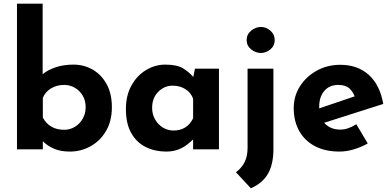

<svg xmlns="http://www.w3.org/2000/svg" viewBox="-20 -809 2126 1040"><path d="M359 12Q309 12 273.5 -3Q238 -18 212 -44V0H72V-789H211V-407Q237 -429 280 -444Q323 -459 378 -459Q435 -459 482 -432Q529 -405 557.5 -353.5Q586 -302 586 -228Q586 -154 554.5 -100Q523 -46 471 -17Q419 12 359 12ZM328 -106Q359 -106 385.5 -122Q412 -138 428 -166Q444 -194 444 -229Q444 -264 428 -291Q412 -318 385.5 -333.5Q359 -349 328 -349Q287 -349 256 -330Q225 -311 212 -279V-172Q248 -106 328 -106Z M880 12Q819 12 769.5 -12.5Q720 -37 691 -88Q662 -139 662 -218Q662 -292 692 -346Q722 -400 771 -429.5Q820 -459 875 -459Q939 -459 972 -438.5Q1005 -418 1027 -392L1036 -437H1166V0H1026V-54Q1016 -44 996.5 -28Q977 -12 948 0Q919 12 880 12ZM920 -102Q993 -102 1026 -168V-275Q1014 -307 984.5 -326Q955 -345 915 -345Q870 -345 837 -311.5Q804 -278 804 -225Q804 -190 820 -162Q836 -134 862.5 -118Q889 -102 920 -102Z M1339 211 1258 124Q1288 102 1304.5 70Q1321 38 1321 -8V-437H1461V0Q1461 78 1433 129.5Q1405 181 1339 211ZM1316 -592Q1316 -623 1340.5 -643Q1365 -663 1393 -663Q1421 -663 1444.5 -643Q1468 -623 1468 -592Q1468 -561 1444.5 -541.5Q1421 -522 1393 -522Q1365 -522 1340.5 -541.5Q1316 -561 1316 -592Z M1820 12Q1740 12 1684.5 -18Q1629 -48 1600 -101Q1571 -154 1571 -223Q1571 -289 1605 -342Q1639 -395 1696 -426.5Q1753 -458 1823 -458Q1917 -458 1977.5 -403.5Q2038 -349 2056 -246L1736 -144Q1768 -107 1823 -107Q1846 -107 1867.5 -115Q1889 -123 1910 -136L1972 -32Q1937 -12 1896.5 0Q1856 12 1820 12ZM1709 -222 1901 -287Q1892 -312 1872 -330.5Q1852 -349 1812 -349Q1765 -349 1737 -317Q1709 -285 1709 -231Q1709 -227 1709 -222Z"/></svg>

Font: Reem Kufi Ink
Style: Bold
Weight: 700
Designer: Khaled Hosny
Version: Version 1.002